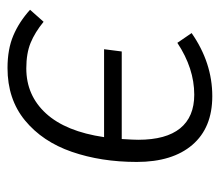

<svg xmlns="http://www.w3.org/2000/svg" viewBox="-57 -517 585 511"><g transform="rotate(90 235.5 -261.5)"><path d="M411 -333Q411 -238 384 -160Q357 -82 300.5 -35.5Q244 11 161 11Q111 11 74.5 -4.5Q38 -20 6 -49L38 -85Q66 -62 94 -50.5Q122 -39 162 -39Q234 -39 282 -91.5Q330 -144 345 -246H111L117 -293H350Q352 -325 352 -337Q352 -411 321.5 -448.5Q291 -486 232 -486Q162 -486 94 -441L68 -479Q147 -534 236 -534Q320 -534 365.5 -481Q411 -428 411 -333Z"/></g></svg>

Font: Fira Sans Light
Style: Italic
Weight: 300
Italic angle: -8°
Designer: bBox Type GmbH & Carrois Corporate GbR & Edenspiekermann AG
Foundry: bBox Type GmbH & Carrois Corporate GbR & Edenspiekermann AG
Version: Version 4.301